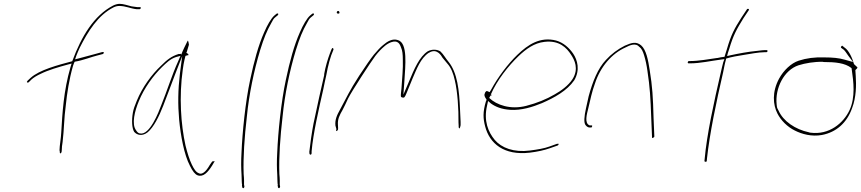

<svg xmlns="http://www.w3.org/2000/svg" viewBox="-20 -766 4486 1000"><path d="M120 -340C120 -338 120 -336 125 -336C126 -336 129 -337 129 -337L144 -352C155 -362 173 -373 193 -382C231 -401 286 -417 334 -430L353 -435L347 -416C311 -292 305 -177 299 -76C298 -48 290 -6 290 16L292 28L291 29C291 29 291 30 293 32H294C297 36 301 26 301 24L302 12C302 4 303 -10 306 -26C314 -91 313 -147 323 -220C329 -279 340 -352 360 -422C361 -427 366 -438 368 -443L369 -444L371 -445C410 -451 461 -471 483 -476L517 -485C518 -485 517 -486 518 -486C524 -495 520 -495 513 -495L484 -487C464 -482 433 -473 391 -462L371 -457L378 -477C383 -491 389 -503 395 -517C438 -602 490 -687 572 -728C582 -733 593 -735 601 -735C635 -735 661 -721 692 -718H706C710 -718 712 -720 713 -724C714 -728 712 -729 708 -729H694C686 -730 676 -731 665 -733C644 -738 623 -746 603 -746C594 -746 581 -743 569 -737C469 -685 404 -576 357 -449L356 -447C281 -427 185 -402 139 -360L124 -346C123 -344 120 -341 120 -340ZM359 -420H360ZM692 -718Z M672 -179C665 -139 667 -98 679 -79C695 -61 722 -56 749 -77C780 -103 808 -158 830 -215C852 -270 872 -328 894 -384L929 -474L917 -382C907 -298 906 -221 913 -143C921 -59 939 40 969 97C983 126 996 142 1009 147C1039 158 1063 131 1085 96L1098 74C1097 74 1096 73 1095 73C1092 74 1088 76 1086 74L1074 91C1063 110 1039 149 1015 136C1001 131 990 114 979 91C967 66 956 32 946 -9C922 -119 912 -262 932 -404C934 -423 938 -440 941 -455L946 -475L956 -478H961C963 -486 958 -486 950 -491L952 -493C957 -510 960 -520 964 -533C963 -542 961 -550 959 -555C959 -554 956 -552 956 -551C950 -538 930 -500 924 -481L922 -486C919 -484 918 -485 911 -485C873 -473 851 -456 818 -423C771 -379 721 -312 692 -240C682 -216 675 -197 672 -179ZM703 -239C731 -308 779 -373 824 -417C846 -438 866 -459 897 -469L920 -475L908 -447C876 -377 850 -292 819 -216C807 -184 760 -60 709 -71H708C699 -73 694 -79 689 -87C664 -119 682 -189 703 -239ZM1074 91V92Z M1283 -351C1258 -236 1242 -73 1238 26C1235 76 1236 114 1238 143C1239 172 1239 191 1241 197L1240 198L1242 211C1248 217 1251 214 1253 206L1251 195V194C1251 186 1252 168 1249 140C1246 54 1253 -50 1266 -161C1277 -273 1302 -396 1335 -505C1355 -569 1369 -604 1394 -648C1401 -660 1404 -669 1415 -677L1426 -686C1426 -686 1429 -689 1429 -690C1430 -694 1429 -696 1425 -696C1424 -696 1421 -695 1421 -695L1410 -686C1392 -671 1372 -635 1356 -598C1326 -531 1303 -446 1283 -351ZM1415 -677Z M1469 -351C1444 -236 1428 -73 1424 26C1421 76 1422 114 1424 143C1425 172 1425 191 1427 197L1426 198L1428 211C1434 217 1437 214 1439 206L1437 195V194C1437 186 1438 168 1435 140C1432 54 1439 -50 1452 -161C1463 -273 1488 -396 1521 -505C1541 -569 1555 -604 1580 -648C1587 -660 1590 -669 1601 -677L1612 -686C1612 -686 1615 -689 1615 -690C1616 -694 1615 -696 1611 -696C1610 -696 1607 -695 1607 -695L1596 -686C1578 -671 1558 -635 1542 -598C1512 -531 1489 -446 1469 -351ZM1601 -677Z M1734 -702C1733 -699 1736 -695 1741 -695C1746 -695 1747 -695 1748 -700C1749 -703 1745 -709 1742 -709C1738 -709 1735 -707 1734 -702ZM1668 -378 1669 -377 1652 -302C1646 -275 1639 -246 1633 -216L1613 -123C1605 -83 1594 -6 1591 25L1592 36C1596 41 1601 42 1603 33V23V22C1611 -71 1640 -196 1664 -302C1670 -329 1674 -353 1680 -377C1688 -422 1700 -470 1717 -508C1717 -509 1717 -510 1716 -513C1710 -525 1703 -499 1700 -492L1699 -490C1687 -458 1675 -419 1668 -378ZM1679 -376H1680ZM1716 -513Z M1727 -112 1732 -94C1729 -83 1730 -82 1733 -84C1738 -86 1741 -88 1741 -97H1740L1741 -98L1740 -117C1738 -146 1749 -167 1764 -193C1773 -209 1782 -230 1793 -253C1813 -293 1911 -443 1935 -475C1951 -496 1968 -513 1980 -523C1993 -535 2006 -542 2017 -546C2051 -558 2062 -539 2069 -518C2076 -503 2078 -482 2078 -455C2080 -412 2074 -351 2071 -306C2069 -285 2067 -271 2068 -265C2068 -262 2069 -260 2076 -258C2086 -256 2088 -259 2097 -280C2108 -306 2118 -330 2129 -358C2150 -406 2170 -462 2213 -491H2214C2255 -517 2278 -477 2285 -465L2309 -436C2330 -413 2341 -383 2349 -347C2363 -289 2369 -197 2368 -128L2369 -109C2368 -105 2369 -104 2370 -100C2373 -93 2376 -99 2379 -114V-131C2378 -143 2377 -166 2376 -195C2372 -296 2362 -387 2317 -443C2300 -463 2291 -482 2274 -498C2257 -509 2231 -511 2208 -499C2164 -470 2138 -408 2110 -341L2081 -273L2086 -341C2091 -425 2105 -541 2053 -557C2025 -567 1998 -551 1975 -531C1960 -519 1945 -502 1927 -481C1911 -461 1885 -424 1851 -372C1798 -290 1788 -263 1752 -197C1734 -165 1724 -142 1727 -112ZM1980 -523V-524ZM2075 -258H2076ZM2208 -499H2209ZM2273 -498H2274ZM2285 -464V-465ZM2379 -131V-132Z M2506 -281C2499 -271 2506 -258 2514 -248L2512 -239H2511C2494 -181 2496 -149 2507 -107C2530 -19 2604 45 2740 29C2781 24 2816 16 2844 6C2857 1 2871 -4 2884 -8C2885 -8 2888 -10 2890 -16V-17C2891 -18 2888 -16 2889 -17H2881L2842 -3C2815 7 2779 13 2740 18C2656 29 2592 4 2557 -37C2523 -78 2498 -136 2517 -217L2522 -240L2537 -227C2562 -209 2593 -197 2637 -194C2695 -190 2755 -209 2803 -229C2867 -257 2933 -293 2971 -348C3002 -401 2988 -453 2965 -487C2944 -517 2915 -544 2876 -555C2793 -576 2730 -534 2674 -480C2627 -435 2573 -364 2538 -299L2530 -286L2519 -291C2514 -293 2512 -292 2506 -283ZM2528 -256 2536 -271 2535 -268H2539L2540 -273H2536C2568 -348 2628 -423 2680 -473C2720 -511 2762 -542 2816 -548C2892 -557 2931 -518 2955 -480C2972 -454 2996 -408 2962 -354C2940 -320 2902 -293 2870 -275C2826 -249 2776 -229 2722 -215C2638 -193 2566 -220 2529 -255ZM2971 -347Z M3032 -202C3023 -161 3019 -125 3031 -113C3037 -105 3046 -102 3050 -102H3058C3062 -102 3063 -104 3064 -108C3065 -112 3064 -113 3060 -113H3051C3022 -124 3037 -173 3044 -202C3055 -248 3063 -289 3079 -332C3107 -418 3166 -487 3238 -519C3259 -530 3292 -545 3310 -521V-522C3322 -513 3329 -497 3335 -477C3342 -454 3348 -427 3352 -397C3365 -311 3368 -259 3372 -149L3376 -51C3376 -47 3377 -47 3379 -47C3382 -48 3388 -52 3388 -55L3384 -151C3381 -263 3378 -313 3364 -400C3356 -452 3346 -507 3319 -530C3294 -550 3272 -545 3234 -528C3198 -510 3164 -485 3136 -454C3094 -410 3067 -342 3046 -265ZM3238 -519Z M3562 -442C3561 -439 3564 -436 3566 -436H3574C3627 -436 3682 -449 3737 -456L3753 -458L3747 -442C3742 -425 3739 -408 3734 -388C3699 -237 3661 -64 3650 63L3649 72C3649 79 3662 78 3661 72L3662 62V61C3676 -70 3711 -237 3746 -388C3751 -410 3754 -432 3760 -452L3762 -461C3791 -470 3823 -475 3854 -480C3885 -485 3931 -494 3961 -494H3970C3974 -494 3976 -495 3977 -498C3978 -503 3977 -505 3973 -505H3964C3959 -505 3945 -504 3923 -501C3879 -497 3825 -487 3784 -478L3767 -474L3771 -490C3773 -497 3775 -503 3778 -511C3799 -583 3817 -614 3852 -671L3880 -713C3884 -720 3873 -723 3870 -717L3842 -675C3805 -617 3788 -586 3766 -510C3762 -499 3758 -484 3754 -472V-470H3752C3740 -469 3730 -467 3717 -464H3715C3673 -458 3618 -448 3575 -448H3568C3565 -448 3563 -445 3562 -442ZM3760 -450H3761ZM3870 -717V-718Z M4038 -357C4000 -287 4006 -220 4029 -175C4047 -139 4081 -105 4120 -86C4155 -68 4207 -53 4261 -63C4335 -77 4391 -126 4418 -203C4440 -260 4440 -324 4437 -370L4435 -401C4441 -406 4448 -413 4445 -416L4428 -432C4419 -464 4401 -504 4379 -518L4368 -527C4366 -529 4366 -528 4362 -525C4356 -517 4363 -516 4369 -511C4380 -505 4389 -488 4398 -476L4423 -443L4380 -455C4350 -464 4316 -467 4274 -467C4224 -469 4180 -463 4140 -450C4100 -437 4061 -399 4038 -357ZM4025 -222C4016 -306 4063 -401 4139 -426C4174 -437 4221 -445 4265 -444L4270 -443C4330 -443 4381 -438 4414 -412H4415L4417 -398C4425 -343 4436 -260 4405 -193C4373 -124 4298 -62 4201 -75C4198 -75 4196 -76 4193 -77C4122 -92 4059 -135 4035 -190C4027 -205 4027 -203 4025 -222ZM4369 -511Z"/></svg>

Font: Stray Cat
Style: HlObl
Weight: 100
Version: Version 1.0